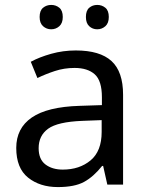

<svg xmlns="http://www.w3.org/2000/svg" viewBox="-20 -750 601 780"><path d="M288 -545Q386 -545 433 -502Q480 -459 480 -365V0H416L399 -76H395Q360 -32 321.5 -11Q283 10 215 10Q142 10 94 -28.5Q46 -67 46 -149Q46 -229 109 -272.5Q172 -316 303 -320L394 -323V-355Q394 -422 365 -448Q336 -474 283 -474Q241 -474 203 -461.5Q165 -449 132 -433L105 -499Q140 -518 188 -531.5Q236 -545 288 -545ZM314 -259Q214 -255 175.5 -227Q137 -199 137 -148Q137 -103 164.5 -82Q192 -61 235 -61Q303 -61 348 -98.5Q393 -136 393 -214V-262ZM141 -681Q141 -707 155 -718.5Q169 -730 188 -730Q207 -730 221 -718.5Q235 -707 235 -681Q235 -656 221 -643.5Q207 -631 188 -631Q169 -631 155 -643.5Q141 -656 141 -681ZM329 -681Q329 -707 342.5 -718.5Q356 -730 375 -730Q394 -730 408 -718.5Q422 -707 422 -681Q422 -656 408 -643.5Q394 -631 375 -631Q356 -631 342.5 -643.5Q329 -656 329 -681Z"/></svg>

Font: Noto Sans Ogham
Style: Regular
Weight: 400
Designer: Monotype Design Team
Foundry: Monotype Imaging Inc.
Version: Version 2.001; ttfautohint (v1.8.4.7-5d5b)